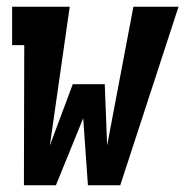

<svg xmlns="http://www.w3.org/2000/svg" viewBox="-20 -550 550 570"><path d="M51 0 52 -416H16V-530H187L128 -118L196 -300H291L298 -118L376 -530H510L337 0H241L227 -199L146 0Z"/></svg>

Font: Iosevka Slab Heavy
Style: Italic
Weight: 900
Italic angle: -9°
Monospace: yes
Designer: Belleve Invis
Foundry: Belleve Invis
Version: Version 11.1.0; ttfautohint (v1.8.3)